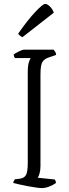

<svg xmlns="http://www.w3.org/2000/svg" viewBox="-20 -962 355 982"><path d="M195 0Q186 0 166.5 -2.5Q147 -5 123.5 -9.5Q100 -14 79.5 -18.5Q59 -23 48 -26Q48 -32 51 -37Q54 -42 56 -45L81 -48Q104 -51 113 -67Q122 -83 122 -129V-592Q122 -626 127.5 -643Q133 -660 137 -665H58Q51 -670 50 -683Q56 -689 75.5 -698.5Q95 -708 103 -708H254Q258 -704 262.5 -697Q267 -690 267 -681L229 -668Q207 -661 197 -645Q187 -629 187 -581V-112Q187 -90 182 -74Q177 -58 173 -53L260 -44Q262 -42 264 -37Q266 -32 266 -26Q251 -15 231 -7.5Q211 0 195 0ZM95 -772Q87 -775 81 -780.5Q75 -786 73 -790Q121 -859 160 -900.5Q199 -942 211 -942Q222 -942 236 -928Q250 -914 255 -897Z"/></svg>

Font: Texturina 72pt ExtraLight
Style: Regular
Weight: 200
Designer: Guillermo Torres Carreño
Foundry: Omnibus-Type
Version: Version 1.002; ttfautohint (v1.8.3)